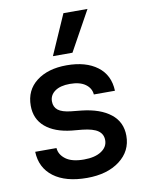

<svg xmlns="http://www.w3.org/2000/svg" viewBox="-91 -878 725 958"><g transform="rotate(-10 271.5 -399.0)"><path d="M308.1 -611.8H209L297.9 -814H419.9ZM272 16.1Q164.1 16.1 103 -29.8Q42 -75.7 39.1 -157.2H147Q149.4 -123.5 180.7 -100.3Q211.9 -77.1 272.9 -77.1Q328.6 -77.1 360.8 -98.4Q393.1 -119.6 393.1 -153.8Q393.1 -184.6 368.9 -201.9Q344.7 -219.2 290 -225.1L236.8 -230Q151.9 -239.3 104.5 -279.5Q57.1 -319.8 57.1 -387.2Q57.1 -465.8 115.2 -510.5Q173.3 -555.2 268.1 -555.2Q365.2 -555.2 423.1 -511.7Q481 -468.3 483.9 -388.2H377Q374.5 -420.4 346.4 -440.7Q318.4 -460.9 268.1 -460.9Q219.2 -460.9 192.1 -441.4Q165 -421.9 165 -390.1Q165 -361.8 185.1 -345.9Q205.1 -330.1 250 -325.2L303.2 -319.8Q396.5 -309.6 448.7 -268.3Q501 -227.1 501 -157.2Q501 -79.6 437.7 -31.7Q374.5 16.1 272 16.1Z"/></g></svg>

Font: Sora Medium
Style: Regular
Weight: 500
Designer: Jonathan Barnbrook, Julián Moncada
Foundry: Barnbrook Fonts
Version: Version 2.000